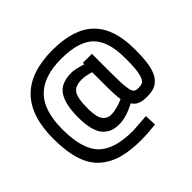

<svg xmlns="http://www.w3.org/2000/svg" viewBox="-213 -965 1411 1411"><g transform="rotate(-45 492.5 -260.0)"><path d="M937 -305V-288Q937 -197 925 -137.5Q913 -78 888 -46Q863 -14 832 -2Q801 10 756 10Q710 10 681.5 -1Q653 -12 635 -41Q538 9 468 9Q428 9 398 -1.5Q368 -12 342 -38.5Q316 -65 302 -116Q288 -167 288 -242Q288 -376 331.5 -442.5Q375 -509 487 -509Q505 -509 532 -503Q559 -497 578 -491L596 -485V-500H690V-300Q690 -196 696 -150.5Q702 -105 714.5 -92.5Q727 -80 756 -80Q787 -80 803.5 -92.5Q820 -105 830.5 -151.5Q841 -198 841 -288V-306Q841 -481 762.5 -557.5Q684 -634 504 -634Q322 -634 233 -544Q144 -454 144 -261Q144 -55 227 29.5Q310 114 504 114L647 104L651 195Q552 205 504 205Q388 205 307 182.5Q226 160 166 107.5Q106 55 77 -36Q48 -127 48 -261Q48 -725 504 -725Q726 -725 831.5 -620.5Q937 -516 937 -305ZM475 -83Q529 -83 604 -116Q596 -164 596 -264V-403Q540 -420 505 -420Q433 -420 408.5 -380.5Q384 -341 384 -241Q384 -150 408.5 -116.5Q433 -83 475 -83Z"/></g></svg>

Font: TitilliumText22L Lt
Style: Medium
Weight: 500
Designer: Campivisivi
Foundry: Campivisivi
Version: 1.000